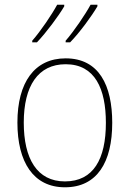

<svg xmlns="http://www.w3.org/2000/svg" viewBox="-20 -786 552 816"><path d="M394 -759V-766H365C343 -725 294 -653 259 -613V-606H278C319 -648 370 -718 394 -759ZM253 -759V-766H223C201 -725 153 -654 117 -613V-606H137C177 -648 229 -718 253 -759ZM457 -264C457 -423 401 -538 259 -538C127 -538 54 -436 54 -265C54 -97 122 10 256 10C393 10 457 -97 457 -264ZM81 -265C81 -421 142 -513 259 -513C384 -513 430 -408 430 -264C430 -110 377 -15 256 -15C137 -15 81 -112 81 -265Z"/></svg>

Font: Noto Sans Malayalam SemiCondensed Thin
Style: Regular
Weight: 100
Width: 4
Designer: Jelle Bosma - Monotype Design Team
Foundry: Monotype Imaging Inc.
Version: Version 2.104